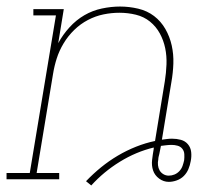

<svg xmlns="http://www.w3.org/2000/svg" viewBox="-38 -548 658 587"><path d="M241 19 225 6Q247 -17 271 -36.5Q295 -56 322 -72Q349 -88 378 -99.5Q407 -111 436 -117L466 -300Q470 -325 471 -351Q472 -377 467 -401Q462 -425 450.5 -446Q439 -467 420.5 -482Q402 -497 377.5 -503Q353 -509 327 -509Q303 -509 278.5 -504Q254 -499 231 -487Q208 -475 189 -456.5Q170 -438 156.5 -415.5Q143 -393 135.5 -369.5Q128 -346 124 -321L74 -19H143V0H-18V-19H53L133 -501H64V-520H157L140 -416Q154 -442 174.5 -464.5Q195 -487 220 -501.5Q245 -516 273.5 -522Q302 -528 329 -528Q357 -528 384.5 -521.5Q412 -515 433 -499Q454 -483 467.5 -459.5Q481 -436 487 -409Q493 -382 492 -353.5Q491 -325 486 -297L457 -121Q465 -122 472.5 -123Q480 -124 488 -124Q502 -124 515 -120.5Q528 -117 536.5 -107Q545 -97 546.5 -83Q548 -69 545 -55Q545 -55 545 -55Q545 -55 545 -55Q543 -43 538 -31Q533 -19 524 -10Q515 -1 502.5 3.5Q490 8 478 8Q462 8 448.5 -2Q435 -12 430 -27Q425 -42 427 -59Q429 -76 432 -93Q432 -94 432 -95Q432 -96 432 -97Q378 -84 328.5 -53.5Q279 -23 241 19ZM478 -11Q487 -11 495.5 -14.5Q504 -18 510.5 -25Q517 -32 520 -40.5Q523 -49 525 -58Q525 -58 525 -58Q525 -58 525 -58Q525 -58 525 -58Q525 -58 525 -58Q526 -67 525.5 -76.5Q525 -86 519.5 -93Q514 -100 505 -102.5Q496 -105 487 -105Q479 -105 470.5 -104Q462 -103 454 -102L453 -97Q452 -92 451 -87Q450 -82 449 -77Q448 -73 447 -69Q446 -65 446 -61Q444 -52 445 -43Q446 -34 450 -27Q454 -20 461.5 -15.5Q469 -11 478 -11Z"/></svg>

Font: Iosevka Etoile Thin Oblique
Style: Regular
Weight: 100
Italic angle: -9°
Designer: Belleve Invis
Foundry: Belleve Invis
Version: Version 15.5.2; ttfautohint (v1.8.4)